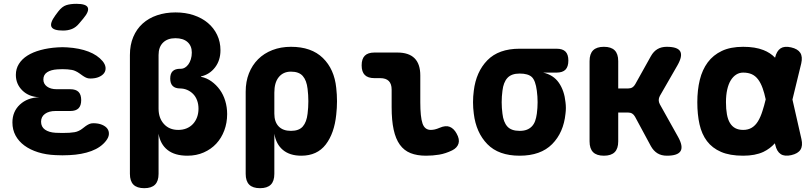

<svg xmlns="http://www.w3.org/2000/svg" viewBox="-20 -805 4240 1005"><path d="M517 -485Q531 -468 532.5 -451.5Q534 -435 525 -422.5Q516 -410 497.5 -402Q479 -394 452 -394Q440 -394 430.5 -398.5Q421 -403 412.5 -409Q404 -415 395 -421.5Q386 -428 375 -433Q367 -437 356.5 -439Q346 -441 333 -442Q320 -443 307 -443Q294 -443 281 -442Q247 -440 227 -427Q207 -414 207 -389Q207 -366 226 -352Q245 -338 277 -338H348Q377 -338 391 -324Q405 -310 405 -281Q405 -252 391 -238Q377 -224 348 -224H271Q236 -224 215.5 -209Q195 -194 195 -168Q195 -141 215.5 -126.5Q236 -112 271 -110Q289 -109 307 -109Q325 -109 343 -110Q358 -111 370 -113Q382 -115 392 -120Q403 -125 411.5 -132Q420 -139 428.5 -145Q437 -151 446.5 -155.5Q456 -160 468 -160Q495 -160 514 -152Q533 -144 542 -131.5Q551 -119 550 -102.5Q549 -86 535 -68Q508 -33 458.5 -14.5Q409 4 343 7Q325 8 307 8Q289 8 271 7Q221 5 179.5 -8Q138 -21 108 -43Q78 -65 61.5 -95.5Q45 -126 45 -164Q45 -221 84 -257.5Q123 -294 186 -296Q131 -298 97 -331.5Q63 -365 63 -413Q63 -445 79 -470.5Q95 -496 123.5 -514Q152 -532 192.5 -543Q233 -554 281 -557Q294 -558 307 -558Q320 -558 333 -557Q396 -553 443 -535Q490 -517 517 -485ZM395 -683Q378 -662 357 -653.5Q336 -645 310 -645Q259 -645 249.5 -664.5Q240 -684 270 -725L285 -745Q305 -771 327 -778Q349 -785 380 -785Q431 -785 439.5 -765.5Q448 -746 416 -708Z M735 180Q697 180 678.5 161.5Q660 143 660 105V-517Q660 -570 677.5 -611.5Q695 -653 726.5 -681.5Q758 -710 802 -725Q846 -740 899 -740Q951 -740 994 -725.5Q1037 -711 1068 -685Q1099 -659 1116.5 -622.5Q1134 -586 1134 -542Q1134 -489 1105.5 -452Q1077 -415 1032 -405V-403Q1062 -397 1087 -379Q1112 -361 1130.5 -335.5Q1149 -310 1159 -277Q1169 -244 1169 -208Q1169 -162 1154 -122Q1139 -82 1112 -53Q1085 -24 1046.5 -7Q1008 10 961 10Q895 10 857 -20Q819 -50 810 -105V105Q810 143 791.5 161.5Q773 180 735 180ZM923 -445H928Q938 -445 948 -451Q958 -457 966 -468Q974 -479 979 -495Q984 -511 984 -530Q984 -565 961.5 -585Q939 -605 898 -605Q857 -605 833.5 -582Q810 -559 810 -517V-236Q810 -187 838 -156Q866 -125 913 -125Q937 -125 956.5 -133Q976 -141 990 -156Q1004 -171 1011.5 -191.5Q1019 -212 1019 -236Q1019 -260 1011.5 -280Q1004 -300 990.5 -313.5Q977 -327 959.5 -334.5Q942 -342 922 -342H923Q897 -342 884 -355Q871 -368 871 -394Q871 -420 884 -432.5Q897 -445 923 -445Z M1341 180Q1303 180 1284.5 161.5Q1266 143 1266 105V-325Q1266 -378 1283 -421Q1300 -464 1331 -495Q1362 -526 1406 -543Q1450 -560 1503 -560Q1610 -560 1670 -501.5Q1730 -443 1740 -345Q1744 -310 1744 -275Q1744 -240 1740 -205Q1730 -107 1685 -48.5Q1640 10 1557 10Q1497 10 1461 -20Q1425 -50 1416 -105V105Q1416 143 1397.5 161.5Q1379 180 1341 180ZM1503 -120Q1545 -120 1565 -143Q1585 -166 1590 -210Q1594 -242 1594 -275Q1594 -308 1590 -340Q1585 -384 1565 -407Q1545 -430 1503 -430Q1482 -430 1466 -422.5Q1450 -415 1438.5 -400.5Q1427 -386 1421.5 -366Q1416 -346 1416 -320V-210Q1416 -167 1438.5 -143.5Q1461 -120 1503 -120Z M2180 -270Q2180 -193 2191.5 -159Q2203 -125 2235 -125Q2245 -125 2256 -127.5Q2267 -130 2281 -136Q2313 -150 2334.5 -141Q2356 -132 2370 -106Q2387 -76 2380 -53.5Q2373 -31 2347 -18Q2312 -1 2278.5 4.5Q2245 10 2210 10Q2163 10 2129 -3.5Q2095 -17 2073 -47.5Q2051 -78 2040.5 -126.5Q2030 -175 2030 -244V-336Q2030 -366 2015 -381Q2000 -396 1970 -396H1940Q1906 -396 1889.5 -412.5Q1873 -429 1873 -463Q1873 -497 1889.5 -513.5Q1906 -530 1940 -530H2060Q2120 -530 2150 -500Q2180 -470 2180 -410Z M2893 -425H2823Q2877 -413 2905.5 -371.5Q2934 -330 2940 -270Q2942 -255 2942 -240Q2942 -225 2940 -210Q2930 -111 2870 -50.5Q2810 10 2700 10Q2590 10 2531 -50.5Q2472 -111 2460 -210Q2456 -240 2456 -270Q2456 -300 2460 -330Q2472 -429 2531 -489.5Q2590 -550 2700 -550H2893Q2925 -550 2940 -535Q2955 -520 2955 -488Q2955 -456 2940 -440.5Q2925 -425 2893 -425ZM2700 -120Q2722 -120 2737.5 -126Q2753 -132 2764 -143.5Q2775 -155 2781 -171.5Q2787 -188 2790 -210Q2794 -240 2794 -270Q2794 -300 2790 -330Q2783 -384 2763.5 -402Q2744 -420 2700 -420Q2657 -420 2636 -397Q2615 -374 2610 -330Q2606 -300 2606 -270Q2606 -240 2610 -210Q2615 -166 2635.5 -143Q2656 -120 2700 -120Z M3141 10Q3103 10 3084.5 -8.5Q3066 -27 3066 -65V-485Q3066 -523 3084.5 -541.5Q3103 -560 3141 -560Q3179 -560 3197.5 -541.5Q3216 -523 3216 -485V-342H3268Q3281 -342 3290 -347.5Q3299 -353 3305 -364L3387 -511Q3401 -536 3421.5 -548Q3442 -560 3470 -560Q3527 -560 3540.5 -536Q3554 -512 3526 -463L3434 -303Q3428 -292 3428 -281Q3428 -270 3434 -259L3529 -89Q3557 -39 3542.5 -14.5Q3528 10 3471 10Q3442 10 3421.5 -2.5Q3401 -15 3387 -40L3304 -194Q3298 -205 3289 -210.5Q3280 -216 3267 -216H3216V-65Q3216 -27 3197.5 -8.5Q3179 10 3141 10Z M4175 -77Q4183 -42 4170 -21.5Q4157 -1 4122 7Q4087 15 4066.5 1.5Q4046 -12 4038 -47L4036 -55Q4011 -27 3976 -10Q3933 10 3870 10Q3800 10 3754 -10Q3708 -30 3680.5 -66.5Q3653 -103 3641.5 -154.5Q3630 -206 3630 -270Q3630 -334 3643 -387Q3656 -440 3684.5 -478.5Q3713 -517 3758.5 -538.5Q3804 -560 3870 -560Q3933 -560 3976 -543Q4012 -529 4037 -503Q4045 -538 4066 -552Q4086 -565 4121 -557Q4156 -549 4169 -528.5Q4182 -508 4174 -473L4128 -284ZM3988 -285Q3981 -318 3972 -343Q3962 -371 3948 -389.5Q3934 -408 3915 -416.5Q3896 -425 3870 -425Q3850 -425 3833.5 -414.5Q3817 -404 3805 -384.5Q3793 -365 3786.5 -336Q3780 -307 3780 -270Q3780 -234 3785 -206.5Q3790 -179 3801 -161Q3812 -143 3829 -134Q3846 -125 3870 -125Q3896 -125 3915 -136.5Q3934 -148 3947.5 -170Q3961 -192 3971 -224Q3980 -251 3988 -285Z"/></svg>

Font: Maple Mono ExtraBold
Style: Regular
Weight: 800
Monospace: yes
Designer: subframe7536
Version: Version 7.000